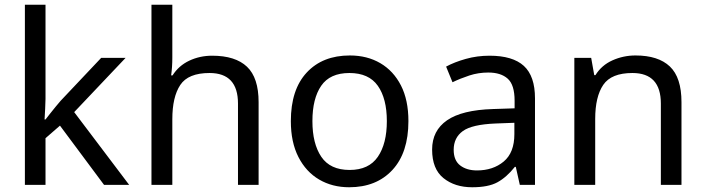

<svg xmlns="http://www.w3.org/2000/svg" viewBox="-20 -780 2976 810"><path d="M172 -363Q172 -347 170.5 -321Q169 -295 168 -276H172Q178 -284 190 -299Q202 -314 214.5 -329.5Q227 -345 236 -355L407 -536H510L293 -307L525 0H419L233 -250L172 -197V0H85V-760H172Z M707 -537Q707 -497 702 -462H708Q734 -503 778.5 -524Q823 -545 875 -545Q973 -545 1022 -498.5Q1071 -452 1071 -349V0H984V-343Q984 -472 864 -472Q774 -472 740.5 -421.5Q707 -371 707 -277V0H619V-760H707Z M1703 -269Q1703 -136 1635.5 -63Q1568 10 1453 10Q1382 10 1326.5 -22.5Q1271 -55 1239 -117.5Q1207 -180 1207 -269Q1207 -402 1274 -474Q1341 -546 1456 -546Q1529 -546 1584.5 -513.5Q1640 -481 1671.5 -419.5Q1703 -358 1703 -269ZM1298 -269Q1298 -174 1335.5 -118.5Q1373 -63 1455 -63Q1536 -63 1574 -118.5Q1612 -174 1612 -269Q1612 -364 1574 -418Q1536 -472 1454 -472Q1372 -472 1335 -418Q1298 -364 1298 -269Z M2045 -545Q2143 -545 2190 -502Q2237 -459 2237 -365V0H2173L2156 -76H2152Q2117 -32 2078.5 -11Q2040 10 1972 10Q1899 10 1851 -28.5Q1803 -67 1803 -149Q1803 -229 1866 -272.5Q1929 -316 2060 -320L2151 -323V-355Q2151 -422 2122 -448Q2093 -474 2040 -474Q1998 -474 1960 -461.5Q1922 -449 1889 -433L1862 -499Q1897 -518 1945 -531.5Q1993 -545 2045 -545ZM2071 -259Q1971 -255 1932.5 -227Q1894 -199 1894 -148Q1894 -103 1921.5 -82Q1949 -61 1992 -61Q2060 -61 2105 -98.5Q2150 -136 2150 -214V-262Z M2661 -546Q2757 -546 2806 -499.5Q2855 -453 2855 -349V0H2768V-343Q2768 -472 2648 -472Q2559 -472 2525 -422Q2491 -372 2491 -278V0H2403V-536H2474L2487 -463H2492Q2518 -505 2564 -525.5Q2610 -546 2661 -546Z"/></svg>

Font: Noto Sans Palmyrene
Style: Regular
Weight: 400
Designer: Monotype Design Team
Foundry: Monotype Imaging Inc.
Version: Version 2.001; ttfautohint (v1.8.4.7-5d5b)